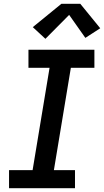

<svg xmlns="http://www.w3.org/2000/svg" viewBox="-20 -999 552 1019"><path d="M28 0V-96H153L243 -639H131V-735H481V-639H356L266 -96H378V0ZM221 -793 154 -855 306 -979H406L512 -849L433 -798L347 -920Z"/></svg>

Font: Iosevka Curly Slab Oblique
Style: Bold
Weight: 700
Italic angle: -9°
Monospace: yes
Designer: Belleve Invis
Foundry: Belleve Invis
Version: Version 11.1.0; ttfautohint (v1.8.3)